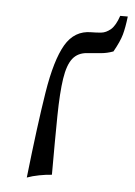

<svg xmlns="http://www.w3.org/2000/svg" viewBox="-43 -532 409 581"><g transform="rotate(5 161.0 -241.0)"><path d="M299 -497H322Q318 -463 312 -441.5Q306 -420 288 -388Q269 -381 250.5 -379.5Q232 -378 209 -376Q181 -374 165.5 -354.5Q150 -335 143.5 -292.5Q137 -250 136 -178.5Q135 -107 135 0Q118 1 97 5Q76 9 60 15Q78 -146 94 -246Q110 -346 137.5 -393Q165 -440 216 -440Q231 -440 246 -441.5Q261 -443 275 -455Q289 -467 299 -497Z"/></g></svg>

Font: Bona Nova SC
Style: Italic
Weight: 400
Italic angle: -4°
Designer: Mateusz Machalski
Foundry: Capitalics
Version: Version 4.001; ttfautohint (v1.8.4.7-5d5b)